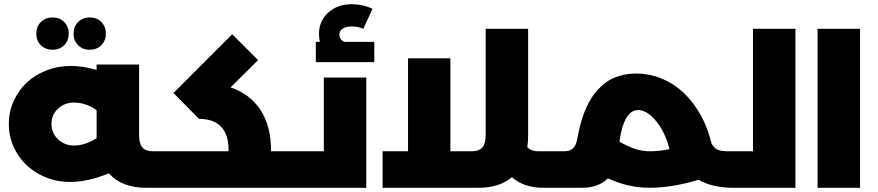

<svg xmlns="http://www.w3.org/2000/svg" viewBox="-20 -894 4181 914"><path d="M285.4 -678.7Q263.7 -657.2 230 -657.2Q196.3 -657.2 174.6 -678.7Q152.8 -700.2 152.8 -733.9Q152.8 -767.6 174.6 -789.3Q196.3 -811 230 -811Q263.7 -811 285.4 -789.3Q307.1 -767.6 307.1 -733.9Q307.1 -700.2 285.4 -678.7ZM462.4 -678.7Q440.9 -657.2 407.2 -657.2Q373.5 -657.2 351.8 -678.7Q330.1 -700.2 330.1 -733.9Q330.1 -767.6 351.8 -789.3Q373.5 -811 407.2 -811Q440.9 -811 462.4 -789.3Q483.9 -767.6 483.9 -733.9Q483.9 -700.2 462.4 -678.7ZM743.2 -173.8Q752.4 -173.8 757.8 -150.4Q763.2 -127 763.2 -87.9Q763.2 -47.4 757.8 -23.7Q752.4 0 743.2 0H676.8Q559.6 0 498 -68.8Q397.5 -27.8 314 -27.8Q233.9 -27.8 166.7 -64.5Q99.6 -101.1 60.8 -164.6Q22 -228 22 -304.2Q22 -361.8 44.9 -412.8Q67.9 -463.9 107.2 -500.7Q146.5 -537.6 201.2 -558.8Q255.9 -580.1 316.9 -580.1Q376 -580.1 439.9 -561V-586.9H642.1V-251Q642.1 -210.4 657.7 -192.1Q673.3 -173.8 709 -173.8ZM333 -201.2Q383.3 -201.2 439.9 -235.8V-250V-369.1Q418.5 -386.2 389.4 -396Q360.4 -405.8 333 -405.8Q287.1 -405.8 256.1 -376.7Q225.1 -347.7 225.1 -304.2Q225.1 -260.7 256.1 -231Q287.1 -201.2 333 -201.2Z M1414.6 -173.8Q1423.8 -173.8 1429.2 -150.4Q1434.6 -127 1434.6 -87.9Q1434.6 -47.4 1429.2 -23.7Q1423.8 0 1414.6 0H742.7Q733.4 0 728 -23.7Q722.7 -47.4 722.7 -87.9Q722.7 -127 728 -150.4Q733.4 -173.8 742.7 -173.8H1067.9V-183.1Q1067.9 -253.9 1032.2 -291Q996.6 -328.1 927.7 -328.1L805.7 -451.2L1085.4 -731L1208.5 -607.9L1077.6 -478Q1169.4 -447.3 1220 -370.4Q1270.5 -293.5 1270.5 -173.8Z M1619.6 -694.8H1761.7V-598.1H1483.4V-694.8H1502.4Q1498.5 -719.2 1498.5 -731.9Q1498.5 -793.9 1542.5 -834Q1586.4 -874 1654.8 -874Q1707 -874 1753.4 -852.1L1709.5 -756.8Q1684.1 -768.1 1654.8 -768.1Q1627.4 -768.1 1611.6 -757.8Q1595.7 -747.6 1595.7 -730Q1595.7 -717.8 1602.1 -708Q1608.4 -698.2 1619.6 -694.8ZM1521.5 -173.8V-524.9H1723.6V0H1414.6Q1405.3 0 1399.9 -23.7Q1394.5 -47.4 1394.5 -87.9Q1394.5 -127 1399.9 -150.4Q1405.3 -173.8 1414.6 -173.8Z M2652.3 -173.8Q2661.6 -173.8 2667 -150.4Q2672.4 -127 2672.4 -87.9Q2672.4 -47.4 2667 -23.7Q2661.6 0 2652.3 0H2569.3Q2472.2 0 2417 -50.8Q2357.4 0 2257.3 0H1801.3V-173.8H1922.4V-616.2H2124V-173.8H2225.1Q2260.7 -173.8 2276.4 -192.1Q2292 -210.4 2292 -251V-756.8H2494.1V-250Q2494.1 -217.8 2490.2 -193.8Q2508.8 -173.8 2542 -173.8Z M3482.9 -173.8Q3492.2 -173.8 3497.6 -150.4Q3502.9 -127 3502.9 -87.9Q3502.9 -47.4 3497.6 -23.7Q3492.2 0 3482.9 0H3469.7Q3373.5 0 3304.7 -38.1Q3179.2 0 3072.8 0Q2971.2 0 2874 -44.9Q2827.6 0 2752 0H2651.9Q2642.6 0 2637.2 -23.7Q2631.8 -47.4 2631.8 -87.9Q2631.8 -127 2637.2 -150.4Q2642.6 -173.8 2651.9 -173.8H2666Q2715.3 -173.8 2726.1 -224.1Q2727.1 -228.5 2730.7 -246.1Q2734.4 -263.7 2737.5 -278.8Q2740.7 -293.9 2747.6 -317.4Q2754.4 -340.8 2762.2 -360.6Q2770 -380.4 2782.5 -404.5Q2794.9 -428.7 2809.3 -447.5Q2823.7 -466.3 2844.2 -485.1Q2864.7 -503.9 2888.2 -516.4Q2911.6 -528.8 2942.4 -536.4Q2973.1 -543.9 3007.8 -543.9Q3072.8 -543.9 3131.8 -519Q3190.9 -494.1 3236.8 -450Q3282.7 -405.8 3316.4 -344.7Q3350.1 -283.7 3366.7 -211.9Q3378.9 -189.5 3395.3 -181.6Q3411.6 -173.8 3448.7 -173.8ZM2928.7 -219.2Q2975.1 -193.8 3007.3 -183.8Q3039.6 -173.8 3075.7 -173.8Q3117.2 -173.8 3167 -184.1Q3147 -263.2 3104 -316.7Q3061 -370.1 3017.1 -370.1Q2950.2 -370.1 2928.7 -219.2Z M3564.5 -756.8H3766.6V0H3482.4Q3473.1 0 3467.8 -23.7Q3462.4 -47.4 3462.4 -87.9Q3462.4 -127 3467.8 -150.4Q3473.1 -173.8 3482.4 -173.8H3564.5Z M3872.1 0V-756.8H4074.2V0Z"/></svg>

Font: Montserrat-Arabic ExtraBold
Style: Regular
Weight: 800
Designer: Mohamed Gaber
Foundry: Kief Type Foundry
Version: Version 5.008;PS 005.008;hotconv 1.0.88;makeotf.lib2.5.64775